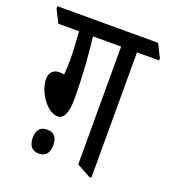

<svg xmlns="http://www.w3.org/2000/svg" viewBox="-155 -712 717 807"><g transform="rotate(20 204.0 -308.5)"><path d="M123 -188C150 -188 165 -217 165 -281C165 -394 155 -502 148 -555H274V-28L336 6H345V-555H444V-564L415 -623H-36V-613L-7 -555H86C90 -499 92 -460 92 -426C92 -411 91 -381 89 -363C84 -364 75 -365 67 -365C40 -365 24 -348 24 -319C24 -264 74 -188 123 -188ZM103 -14C132 -14 148 -33 148 -68C148 -102 133 -121 103 -121C71 -121 56 -103 56 -68C56 -32 72 -14 103 -14Z"/></g></svg>

Font: Noto Serif Devanagari ExtraCondensed
Style: Regular
Weight: 400
Width: 2
Designer: Universal Thirst, Indian Type Foundry and the Monotype Design Team
Foundry: Monotype Imaging Inc.
Version: Version 2.004